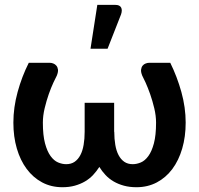

<svg xmlns="http://www.w3.org/2000/svg" viewBox="-20 -776 833 804"><path d="M693 -513Q721.5 -455.5 739.5 -390.8Q757.5 -326 757.5 -262.5Q757.5 -203.5 743 -154Q728.5 -104.5 701.8 -68.5Q675 -32.5 636.8 -12.2Q598.5 8 551.5 8Q522.5 8 498.8 1.5Q475 -5 455.8 -16.2Q436.5 -27.5 421.8 -43.2Q407 -59 396 -77Q384.5 -59 369.8 -43.2Q355 -27.5 335.8 -16.2Q316.5 -5 293.2 1.5Q270 8 241.5 8Q194.5 8 156.5 -12.2Q118.5 -32.5 91.8 -68.5Q65 -104.5 50.5 -154Q36 -203.5 36 -262.5Q36 -326 53.8 -390.8Q71.5 -455.5 100.5 -513H189Q195.5 -513 203 -510.2Q210.5 -507.5 216 -501Q221.5 -494.5 222.8 -484.5Q224 -474.5 218 -459.5Q213.5 -451.5 203.8 -430.5Q194 -409.5 184.2 -381.8Q174.5 -354 167 -322.8Q159.5 -291.5 159.5 -262.5Q159.5 -209.5 168.5 -175.8Q177.5 -142 191.8 -122.5Q206 -103 223.2 -95.8Q240.5 -88.5 257 -88.5Q278 -88.5 292.5 -98.5Q307 -108.5 316.5 -126.5Q326 -144.5 330.2 -169.5Q334.5 -194.5 334.5 -224V-345.5H458V-224H458.5Q458.5 -194.5 462.8 -169.5Q467 -144.5 476.5 -126.5Q486 -108.5 500.5 -98.5Q515 -88.5 536 -88.5Q552.5 -88.5 569.8 -95.8Q587 -103 601.2 -122.5Q615.5 -142 624.5 -175.8Q633.5 -209.5 633.5 -262.5Q633.5 -291.5 626 -322.8Q618.5 -354 608.8 -381.8Q599 -409.5 589.5 -430.5Q580 -451.5 575.5 -459.5Q569.5 -474.5 570.8 -484.5Q572 -494.5 577.2 -501Q582.5 -507.5 590.2 -510.2Q598 -513 604 -513ZM359 -572 387.5 -755.5H463.5Q481 -755.5 487 -744.8Q493 -734 487 -716L430.5 -572Z"/></svg>

Font: Lato 2
Style: Bold
Weight: 700
Designer: Lukasz Dziedzic with Adam Twardoch and Botio Nikoltchev
Foundry: tyPoland Lukasz Dziedzic
Version: Version 2.015; 2015-08-06; http://www.latofonts.com/